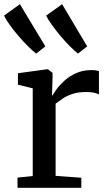

<svg xmlns="http://www.w3.org/2000/svg" viewBox="-48 -895 515 915"><path d="M35.5 0V-48.5L108 -56V-474L37.5 -491.5V-546L177 -565H180.5L202.5 -547.5V-528L200 -440H202.5Q207 -449 221 -468.8Q235 -488.5 258.2 -509.8Q281.5 -531 314 -546Q346.5 -561 387 -561Q401.5 -561 410 -559.5Q418.5 -558 423.5 -556V-444.5Q417.5 -449 402.2 -452.8Q387 -456.5 363 -456.5Q324 -456.5 296.2 -447Q268.5 -437.5 249.5 -424.5Q230.5 -411.5 217 -401V-57L339.5 -48V0ZM124 -640Q109 -651.5 86.5 -673.5Q64 -695.5 40.8 -722.8Q17.5 -750 -1.5 -776.2Q-20.5 -802.5 -28.5 -821L47 -875L168 -674L125 -640ZM323 -640Q308.5 -651.5 286.5 -673.2Q264.5 -695 241.8 -722Q219 -749 200 -775.2Q181 -801.5 172 -820.5L248 -875L367.5 -674L324 -640Z"/></svg>

Font: Merriweather 24pt Medium
Style: Regular
Weight: 500
Designer: Eben Sorkin
Foundry: Eben Sorkin
Version: Version 2.100